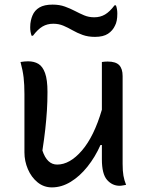

<svg xmlns="http://www.w3.org/2000/svg" viewBox="-20 -802 640 833"><path d="M102 -536Q128 -536 146.5 -525Q165 -514 175.5 -485Q186 -456 186 -403Q186 -360 183.5 -321.5Q181 -283 176.5 -242Q172 -201 164 -149Q184 -88 228 -88Q283 -88 335.5 -149Q388 -210 422 -326V-533Q429 -534 434.5 -534.5Q440 -535 447 -535Q482 -535 497 -519.5Q512 -504 512 -472V-91Q512 -60 515.5 -40Q519 -20 527 0Q520 1 513 2.5Q506 4 499 4Q467 4 444.5 -21.5Q422 -47 422 -111V-173H416Q393 -121 359.5 -79Q326 -37 286.5 -13Q247 11 205 11Q170 11 143 -11Q116 -33 101 -68Q86 -103 86 -141V-394Q86 -435 82.5 -465.5Q79 -496 69 -533Q87 -536 102 -536ZM389 -727Q415 -727 435.5 -739Q456 -751 477 -779H483Q489 -763 489 -743Q489 -709 479 -691Q469 -669 448.5 -655.5Q428 -642 392 -642Q362 -642 338.5 -650.5Q315 -659 295 -670.5Q275 -682 255 -690.5Q235 -699 211 -699Q185 -699 164.5 -687Q144 -675 123 -647H117Q111 -664 111 -683Q111 -700 114 -713Q117 -726 121 -735Q130 -757 151 -769.5Q172 -782 208 -782Q238 -782 261.5 -773.5Q285 -765 305 -754.5Q325 -744 345 -735.5Q365 -727 389 -727Z"/></svg>

Font: Recursive Sn Csl St
Style: Regular
Weight: 400
Version: Version 1.079;hotconv 1.0.112;makeotfexe 2.5.65598; ttfautoh